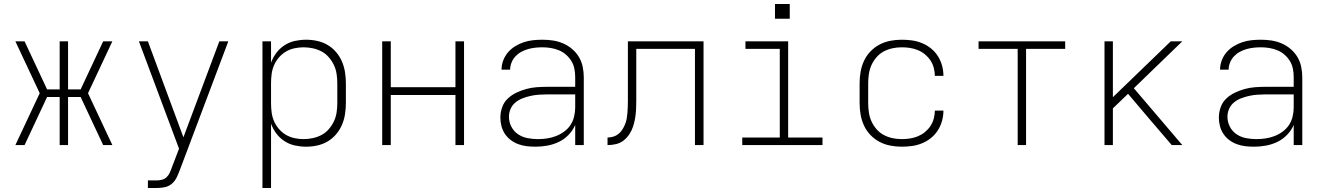

<svg xmlns="http://www.w3.org/2000/svg" viewBox="-20 -727 6640 962"><path d="M57 0 179 -260 57 -520H103L216 -279H279V-520H321V-279H384L497 -520H543L421 -260L543 0H497L384 -241H321V0H279V-241H216L103 0Z M721 215V177H765Q778 177 791.5 173.5Q805 170 815 160.5Q825 151 830.5 138.5Q836 126 841 113V112Q841 112 841 112Q841 112 841 112L877 18L676 -520H721L899 -39L1079 -520H1124L881 125Q874 144 865 162.5Q856 181 840.5 194Q825 207 805 211Q785 215 765 215Z M1295 215V-520H1338V-413Q1348 -440 1365 -462.5Q1382 -485 1406 -500.5Q1430 -516 1458 -522Q1486 -528 1514 -528Q1542 -528 1569.5 -522Q1597 -516 1621 -502Q1645 -488 1663.5 -466.5Q1682 -445 1693 -419.5Q1704 -394 1708.5 -366Q1713 -338 1713 -310V-210Q1713 -182 1708.5 -154Q1704 -126 1693 -100.5Q1682 -75 1663.5 -53.5Q1645 -32 1621 -18Q1597 -4 1569.5 2Q1542 8 1514 8Q1486 8 1458 2Q1430 -4 1406 -19.5Q1382 -35 1365 -57.5Q1348 -80 1338 -107V215ZM1501 -30Q1524 -30 1547.5 -35Q1571 -40 1591.5 -51Q1612 -62 1627.5 -80Q1643 -98 1653 -119Q1663 -140 1666.5 -163.5Q1670 -187 1670 -210V-310Q1670 -333 1666.5 -356.5Q1663 -380 1653 -401Q1643 -422 1627.5 -440Q1612 -458 1591.5 -469Q1571 -480 1547.5 -485Q1524 -490 1501 -490Q1478 -490 1455 -485Q1432 -480 1412.5 -468.5Q1393 -457 1377.5 -439Q1362 -421 1353 -400Q1344 -379 1341 -356Q1338 -333 1338 -310V-210Q1338 -187 1341 -164Q1344 -141 1353 -120Q1362 -99 1377.5 -81Q1393 -63 1412.5 -51.5Q1432 -40 1455 -35Q1478 -30 1501 -30Z M1895 0V-520H1938V-290H2262V-520H2305V0H2262V-251H1938V0Z M2663 8Q2641 8 2619.5 5.5Q2598 3 2577.5 -4.5Q2557 -12 2539.5 -25Q2522 -38 2510 -56Q2498 -74 2492.5 -95Q2487 -116 2487 -138Q2487 -164 2496 -189.5Q2505 -215 2524 -233Q2543 -251 2567 -262.5Q2591 -274 2616.5 -281Q2642 -288 2668 -290Q2694 -292 2720 -292H2862V-340Q2862 -361 2858 -382Q2854 -403 2843 -421Q2832 -439 2816 -453Q2800 -467 2780.5 -475Q2761 -483 2740 -486.5Q2719 -490 2698 -490Q2680 -490 2661.5 -488Q2643 -486 2625.5 -481Q2608 -476 2591.5 -467Q2575 -458 2562.5 -444.5Q2550 -431 2543 -413.5Q2536 -396 2536 -378H2493Q2493 -402 2501.5 -424.5Q2510 -447 2525.5 -465Q2541 -483 2561.5 -495.5Q2582 -508 2604.5 -515.5Q2627 -523 2650.5 -525.5Q2674 -528 2698 -528Q2725 -528 2751 -524Q2777 -520 2801.5 -509.5Q2826 -499 2846.5 -481.5Q2867 -464 2880.5 -441.5Q2894 -419 2899.5 -392.5Q2905 -366 2905 -340V0H2862V-101Q2850 -73 2828.5 -51Q2807 -29 2780 -16Q2753 -3 2723 2.5Q2693 8 2663 8ZM2675 -30Q2698 -30 2721.5 -33.5Q2745 -37 2766.5 -45.5Q2788 -54 2807 -68Q2826 -82 2838.5 -101Q2851 -120 2856.5 -143Q2862 -166 2862 -189V-254H2720Q2700 -254 2679.5 -252.5Q2659 -251 2638.5 -246.5Q2618 -242 2598.5 -234.5Q2579 -227 2563 -214Q2547 -201 2538.5 -182Q2530 -163 2530 -142Q2530 -116 2542 -92.5Q2554 -69 2575.5 -54.5Q2597 -40 2623 -35Q2649 -30 2675 -30Z M3024 0V-38Q3039 -38 3053.5 -42.5Q3068 -47 3079.5 -56.5Q3091 -66 3099 -79Q3107 -92 3112.5 -106Q3118 -120 3120.5 -135Q3123 -150 3124 -165Q3125 -180 3125.5 -195Q3126 -210 3126 -225Q3126 -239 3126 -253Q3126 -267 3126 -281V-520H3505V0H3462V-482H3168V-281Q3168 -277 3168 -273.5Q3168 -270 3168 -267Q3168 -245 3168 -223.5Q3168 -202 3167 -180Q3166 -158 3162.5 -136.5Q3159 -115 3152.5 -94.5Q3146 -74 3134 -55.5Q3122 -37 3105 -23.5Q3088 -10 3066.5 -5Q3045 0 3024 0Z M3699 0V-38H3887V-482H3715V-520H3929V-38H4101V0ZM3863 -633V-707H3937V-633Z M4498 8Q4469 8 4440.5 2.5Q4412 -3 4386.5 -16.5Q4361 -30 4341 -51Q4321 -72 4309 -98Q4297 -124 4292 -152.5Q4287 -181 4287 -210V-310Q4287 -339 4292 -367.5Q4297 -396 4309 -422Q4321 -448 4341 -469Q4361 -490 4386.5 -503.5Q4412 -517 4440.5 -522.5Q4469 -528 4498 -528Q4524 -528 4549.5 -524.5Q4575 -521 4599.5 -511Q4624 -501 4644.5 -484.5Q4665 -468 4679 -446Q4693 -424 4700 -398.5Q4707 -373 4707 -347H4664Q4664 -367 4658.5 -387.5Q4653 -408 4641.5 -425Q4630 -442 4614 -455Q4598 -468 4578.5 -476Q4559 -484 4538.5 -487Q4518 -490 4498 -490Q4474 -490 4451 -485Q4428 -480 4407.5 -469Q4387 -458 4371.5 -440Q4356 -422 4346.5 -401Q4337 -380 4333.5 -356.5Q4330 -333 4330 -310V-210Q4330 -187 4333.5 -163.5Q4337 -140 4346.5 -119Q4356 -98 4371.5 -80Q4387 -62 4407.5 -51Q4428 -40 4451 -35Q4474 -30 4498 -30Q4518 -30 4538.5 -33Q4559 -36 4578.5 -44Q4598 -52 4614 -65Q4630 -78 4641.5 -95Q4653 -112 4658.5 -132.5Q4664 -153 4664 -173H4707Q4707 -147 4700 -121.5Q4693 -96 4679 -74Q4665 -52 4644.5 -35.5Q4624 -19 4599.5 -9Q4575 1 4549.5 4.5Q4524 8 4498 8Z M5079 0V-482H4883V-520H5317V-482H5121V0Z M5514 0V-520H5556V-240L5846 -520H5904L5661 -285L5904 0H5851L5744 -125L5632 -257L5556 -184V0Z M6263 8Q6241 8 6219.5 5.5Q6198 3 6177.5 -4.5Q6157 -12 6139.5 -25Q6122 -38 6110 -56Q6098 -74 6092.5 -95Q6087 -116 6087 -138Q6087 -164 6096 -189.5Q6105 -215 6124 -233Q6143 -251 6167 -262.5Q6191 -274 6216.5 -281Q6242 -288 6268 -290Q6294 -292 6320 -292H6462V-340Q6462 -361 6458 -382Q6454 -403 6443 -421Q6432 -439 6416 -453Q6400 -467 6380.5 -475Q6361 -483 6340 -486.5Q6319 -490 6298 -490Q6280 -490 6261.5 -488Q6243 -486 6225.5 -481Q6208 -476 6191.5 -467Q6175 -458 6162.5 -444.5Q6150 -431 6143 -413.5Q6136 -396 6136 -378H6093Q6093 -402 6101.5 -424.5Q6110 -447 6125.5 -465Q6141 -483 6161.5 -495.5Q6182 -508 6204.5 -515.5Q6227 -523 6250.5 -525.5Q6274 -528 6298 -528Q6325 -528 6351 -524Q6377 -520 6401.5 -509.5Q6426 -499 6446.5 -481.5Q6467 -464 6480.5 -441.5Q6494 -419 6499.5 -392.5Q6505 -366 6505 -340V0H6462V-101Q6450 -73 6428.5 -51Q6407 -29 6380 -16Q6353 -3 6323 2.5Q6293 8 6263 8ZM6275 -30Q6298 -30 6321.5 -33.5Q6345 -37 6366.5 -45.5Q6388 -54 6407 -68Q6426 -82 6438.5 -101Q6451 -120 6456.5 -143Q6462 -166 6462 -189V-254H6320Q6300 -254 6279.5 -252.5Q6259 -251 6238.5 -246.5Q6218 -242 6198.5 -234.5Q6179 -227 6163 -214Q6147 -201 6138.5 -182Q6130 -163 6130 -142Q6130 -116 6142 -92.5Q6154 -69 6175.5 -54.5Q6197 -40 6223 -35Q6249 -30 6275 -30Z"/></svg>

Font: Iosevka SS04 XLt Ex
Style: Regular
Weight: 200
Width: 7
Monospace: yes
Designer: Belleve Invis
Foundry: Belleve Invis
Version: Version 19.0.0; ttfautohint (v1.8.4)